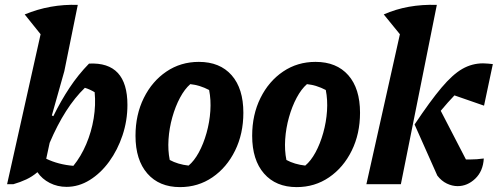

<svg xmlns="http://www.w3.org/2000/svg" viewBox="-20 -753 2039 785"><path d="M9 0 146 -613 81 -694Q185 -737 298 -733L243 -462L192 -281L198 -278Q229 -341 264.5 -394.5Q300 -448 344 -493Q501 -501 501 -324Q501 -260 481 -200Q461 -140 426.5 -92.5Q392 -45 347 -17Q302 11 252 11Q215 11 183.5 -5Q152 -21 133 -49Q112 -31 87.5 -19.5Q63 -8 35 0ZM169 -104Q219 -80 280 -75Q311 -113 332.5 -163.5Q354 -214 363 -269Q372 -324 367 -376Q347 -388 327 -394Q245 -315 183 -169Z M716 12Q631 12 582.5 -43.5Q534 -99 534 -198Q534 -284 568 -352.5Q602 -421 660.5 -460.5Q719 -500 793 -500Q879 -500 927 -445.5Q975 -391 975 -292Q975 -206 941 -137Q907 -68 848.5 -28Q790 12 716 12ZM751 -76Q774 -95 793 -130Q812 -165 824.5 -209.5Q837 -254 840 -299.5Q843 -345 835 -385Q797 -405 758 -409Q735 -389 716 -353.5Q697 -318 684.5 -273.5Q672 -229 669 -183.5Q666 -138 674 -99Q707 -81 751 -76Z M1193 12Q1108 12 1059.5 -43.5Q1011 -99 1011 -198Q1011 -284 1045 -352.5Q1079 -421 1137.5 -460.5Q1196 -500 1270 -500Q1356 -500 1404 -445.5Q1452 -391 1452 -292Q1452 -206 1418 -137Q1384 -68 1325.5 -28Q1267 12 1193 12ZM1228 -76Q1251 -95 1270 -130Q1289 -165 1301.5 -209.5Q1314 -254 1317 -299.5Q1320 -345 1312 -385Q1274 -405 1235 -409Q1212 -389 1193 -353.5Q1174 -318 1161.5 -273.5Q1149 -229 1146 -183.5Q1143 -138 1151 -99Q1184 -81 1228 -76Z M1478 0 1615 -613 1549 -694Q1646 -737 1766 -733L1619 0ZM1768 -35 1675 -244Q1739 -340 1785 -394.5Q1831 -449 1870.5 -471.5Q1910 -494 1955 -494Q1965 -494 1974.5 -493Q1984 -492 1995 -491L1959 -321L1838 -363Q1812 -336 1782 -300L1885 -101Q1892 -101 1903 -101Q1916 -101 1929.5 -102Q1943 -103 1958 -105Q1955 -53 1923 -22.5Q1891 8 1851 8Q1829 8 1807 -2.5Q1785 -13 1768 -35Z"/></svg>

Font: Piazzolla
Style: Bold Italic
Weight: 700
Italic angle: -11.3°
Designer: Juan Pablo del Peral
Foundry: Huerta Tipografica
Version: Version 1.330